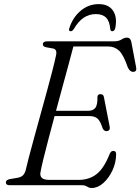

<svg xmlns="http://www.w3.org/2000/svg" viewBox="-20 -901 683 934"><path d="M378 0H27Q8.5 0 8.5 -13.5Q8.5 -25.5 26.5 -29.5L64.5 -36Q80 -38.5 89.2 -46Q98.5 -53.5 104 -69.5Q108.5 -90.5 119.5 -132.2Q130.5 -174 145.2 -228Q160 -282 176.2 -340.8Q192.5 -399.5 207.8 -455.5Q223 -511.5 234.8 -557Q246.5 -602.5 252 -629Q260 -660.5 238.5 -665L205 -671Q188.5 -674.5 188.5 -685Q188.5 -700 210 -700H535.5Q557 -700 571.2 -709Q585.5 -718 597.5 -718Q614 -718 618.5 -698.5L642 -574.5Q647 -552.5 628.5 -551.5Q612.5 -550.5 602 -572.5Q580.5 -635 558.8 -655Q537 -675 506 -675H337Q327.5 -638.5 313.8 -588Q300 -537.5 284.2 -479.2Q268.5 -421 252.5 -362H409Q432 -362 443.5 -376Q455 -390 454 -430.5Q455.5 -443 468 -443Q483.5 -443 485.5 -428.5L513.5 -285Q515.5 -273.5 511 -268.5Q506.5 -263.5 499.5 -263Q486 -262.5 479.5 -276.5Q468 -312.5 454 -324.5Q440 -336.5 413.5 -336.5H245.5Q229.5 -277 215.5 -223.5Q201.5 -170 191.5 -129.2Q181.5 -88.5 178 -68.5Q167 -26 218.5 -26H362.5Q415 -26 451 -55Q487 -84 514 -153.5Q520 -167 531.5 -167Q545 -167 545 -150.5Q544.5 -109.5 527 -72Q509.5 -34.5 482.5 -10.5Q455.5 13.5 426 13.5Q414 13.5 403.8 6.8Q393.5 0 378 0ZM446.5 -832.5Q414 -832.5 387.5 -815Q361 -797.5 338.5 -759Q331.5 -749 324 -749Q312.5 -749 317 -763.5Q334 -816.5 372.5 -848.8Q411 -881 460 -881Q508.5 -881 530 -848.8Q551.5 -816.5 540.5 -763.5Q537 -749 525.5 -749Q518.5 -749 516.5 -759Q513.5 -797.5 496.2 -815Q479 -832.5 446.5 -832.5Z"/></svg>

Font: Fraunces 9pt Light
Style: Italic
Weight: 300
Italic angle: -16°
Version: Version 1.000;[0bf87f6ff]